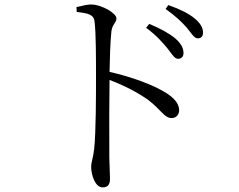

<svg xmlns="http://www.w3.org/2000/svg" viewBox="-20 -773 1040 836"><path d="M314 -721C367 -715 389 -709 392 -677C398 -627 398 -518 398 -438C398 -362 398 -198 390 -124C386 -86 377 -68 377 -46C377 -12 394 43 427 43C449 43 459 31 459 5C459 -12 457 -42 456 -86C455 -192 456 -356 457 -425C525 -399 579 -370 624 -339C684 -293 695 -259 728 -259C749 -259 760 -276 760 -293C760 -324 734 -349 704 -368C649 -403 554 -438 457 -460C458 -515 460 -588 465 -636C469 -669 487 -673 487 -693C487 -716 423 -751 384 -753C362 -755 339 -748 313 -742ZM616 -652C660 -620 686 -590 707 -565C728 -539 739 -517 755 -517C770 -517 779 -526 779 -542C779 -563 769 -583 744 -605C718 -627 680 -648 630 -669ZM701 -734C745 -703 769 -679 792 -654C813 -629 825 -606 841 -606C855 -606 864 -614 864 -631C864 -652 853 -672 827 -693C802 -714 764 -733 713 -751Z"/></svg>

Font: Noto Serif CJK JP
Style: Regular
Weight: 400
Designer: Ryoko NISHIZUKA 西塚涼子 (kana & ideographs); Frank Grießhammer (Latin, Greek & Cyrillic); Wenlong ZHANG 张文龙 (bopomofo); San
Foundry: Adobe Systems Incorporated
Version: Version 1.000;PS 1;hotconv 16.6.53;makeotf.lib2.5.65590